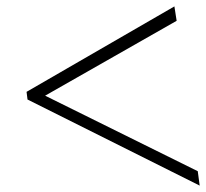

<svg xmlns="http://www.w3.org/2000/svg" viewBox="-20 -603 644 600"><path d="M604 -23 66 -292 63 -316 525 -583 532 -538 121 -304 598 -68Z"/></svg>

Font: Krub ExtraLight
Style: Italic
Weight: 275
Italic angle: -8°
Designer: Ekaluck Peanpanawate
Foundry: Cadson Demak Co.,Ltd.
Version: Version 1.000; ttfautohint (v1.6)